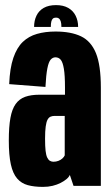

<svg xmlns="http://www.w3.org/2000/svg" viewBox="-20 -728 436 752"><path d="M148.5 4Q168.5 4 186 -0.2Q203.5 -4.5 217.2 -11.5Q231 -18.5 240.5 -26.5Q250 -34.5 253.5 -43L268 0H375V-384.5Q375 -472.5 355.8 -519.8Q336.5 -567 297.2 -585.8Q258 -604.5 197.5 -604.5Q157 -604.5 124.8 -595.2Q92.5 -586 69.2 -563.8Q46 -541.5 32.2 -501.2Q18.5 -461 16 -398.5L158 -387.5Q160.5 -435 165.5 -460.2Q170.5 -485.5 178.5 -494.5Q186.5 -503.5 197 -503.5Q210 -503.5 218 -493.8Q226 -484 230.2 -458.5Q234.5 -433 234.5 -385V-357H134Q101.5 -357 78.5 -348.8Q55.5 -340.5 41.2 -320.5Q27 -300.5 20.8 -266Q14.5 -231.5 14.5 -178Q14.5 -120 22.5 -84Q30.5 -48 47.2 -28.8Q64 -9.5 89 -2.8Q114 4 148.5 4ZM189.5 -94.5Q182 -94.5 175.8 -98Q169.5 -101.5 165 -110.8Q160.5 -120 158.5 -137.5Q156.5 -155 156.5 -185Q156.5 -214.5 159 -232.5Q161.5 -250.5 166.2 -259.2Q171 -268 178 -271Q185 -274 193.5 -274H233.5V-119.5Q231 -113.5 224.5 -107.5Q218 -101.5 208.8 -98Q199.5 -94.5 189.5 -94.5ZM199.5 -708Q170.5 -708 151.2 -697Q132 -686 122.8 -666.5Q113.5 -647 113.5 -622.5H179Q179 -635.5 181 -643.5Q183 -651.5 187.2 -655.2Q191.5 -659 199.5 -659Q206.5 -659 211 -655.5Q215.5 -652 218 -644Q220.5 -636 220.5 -622.5H286Q286 -647 276.2 -666.5Q266.5 -686 247.2 -697Q228 -708 199.5 -708Z"/></svg>

Font: Anybody ExtraCondensed
Style: Bold
Weight: 700
Width: 2
Version: Version 1.113;gftools[0.9.25]